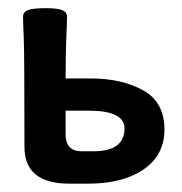

<svg xmlns="http://www.w3.org/2000/svg" viewBox="-20 -440 436 460"><path d="M203.6 -77.6Q278.3 -77.6 278.3 -132.3Q278.3 -174.8 192.9 -174.8H137.2V-118.2Q137.2 -77.6 175.8 -77.6ZM191.4 0H146Q38.6 0 38.6 -87.9Q38.6 -311 36.9 -349.1Q35.2 -387.2 35.2 -400.4Q35.2 -410.6 46.1 -415.5Q57.1 -420.4 89.4 -420.4Q118.7 -420.4 129.6 -415.5Q140.6 -410.6 140.6 -400.4Q140.6 -387.2 138.9 -349.1Q137.2 -311 137.2 -252H197.8Q272 -252 323 -223.6Q374 -195.3 374 -129.4Q374 -68.8 324.5 -34.4Q274.9 0 191.4 0Z"/></svg>

Font: ALMAS
Style: Bold
Weight: 700
Designer: ALMAS Font/ by Husham Jawad Kadhim, derived from the Bainsely font by/ Paul James MIller
Foundry: High-Logic / Made with FontCreator
Version: Version 1.411;September 19, 2021;FontCreator 14.0.0.2814 32-